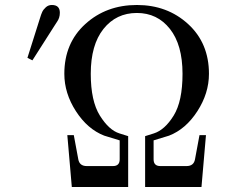

<svg xmlns="http://www.w3.org/2000/svg" viewBox="-20 -750 916 770"><path d="M529 -698Q446 -698 395 -634Q344 -570 344 -454Q344 -345 380.5 -286.5Q417 -228 459 -215L494 -204V0H268L250 -208H276L294 -111Q299 -84 328 -84H433Q460 -84 460 -111V-187L398 -206Q331 -232 284.5 -304Q238 -376 238 -454Q238 -577 322 -653.5Q406 -730 529 -730Q651 -730 734.5 -653.5Q818 -577 818 -454Q818 -376 771.5 -304Q725 -232 658 -206L596 -187V-111Q596 -84 623 -84H728Q757 -84 762 -111L780 -208H806L788 0H562V-204L597 -215Q641 -229 676.5 -286.5Q712 -344 712 -454Q712 -570 661.5 -634Q611 -698 529 -698ZM188 -730Q220 -730 220 -699Q220 -688 217 -679Q214 -670 209 -663Q204 -656 198 -646L110 -508L90 -518L140 -676Q145 -693 149.5 -702.5Q154 -712 164 -721Q174 -730 188 -730Z"/></svg>

Font: Old Standard TT
Style: Regular
Weight: 400
Designer: Alexey Kryukov <alexios@thessalonica.org.ru>
Version: Version 2.2